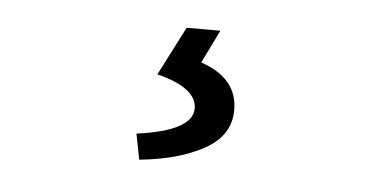

<svg xmlns="http://www.w3.org/2000/svg" viewBox="-30 -48 602 306"><g transform="rotate(5 271.0 105.0)"><path d="M193 172Q282 160 282 124Q282 91 218 75L258 -3H312L286 50Q345 70 345 121Q345 162 304 184.5Q263 207 201 213Z"/></g></svg>

Font: RibengUni
Style: Regular
Weight: 400
Designer: (1) Dr. Andrew Glass (Senior Program Manager at Microsoft Corporation)
(2) Bivuti Chakma (Chakma Font Designer & Keyboar
Foundry: Bivuti Chakma
Version: Version 2.2022; Updated on: 03 June 2022; Friday